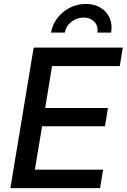

<svg xmlns="http://www.w3.org/2000/svg" viewBox="-20 -974 656 994"><path d="M33.7 0 154.3 -727.5H615.7L600.1 -631.8H249.5L213.9 -415H539.1L523.4 -320.3H197.8L160.6 -95.7H513.7L498 0ZM424.3 -953.6Q469.2 -953.6 501.2 -933.8Q533.2 -914.1 547.9 -880.4Q562.5 -846.7 555.2 -805.2H483.9Q489.7 -839.4 468.3 -861.3Q446.8 -883.3 412.6 -883.3Q378.4 -883.3 349.9 -861.3Q321.3 -839.4 315.4 -805.2H244.1Q251 -846.7 276.9 -880.4Q302.7 -914.1 341.1 -933.8Q379.4 -953.6 424.3 -953.6Z"/></svg>

Font: Inter 16pt Medium
Style: Italic
Weight: 500
Italic angle: -9.3988°
Version: Version 4.001;git-66647c0bb